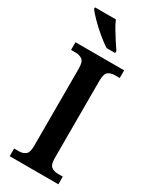

<svg xmlns="http://www.w3.org/2000/svg" viewBox="-236 -986 834 1042"><g transform="rotate(30 181.0 -465.5)"><path d="M29 0V-48H59Q82 -48 99 -60Q116 -72 116 -114V-599Q116 -642 99 -654Q82 -666 59 -666H29V-714H334V-666H304Q279 -666 262.5 -654Q246 -642 246 -599V-114Q246 -72 262.5 -60Q279 -48 304 -48H334V0ZM191 -771Q163 -789 129 -817.5Q95 -846 66.5 -875Q38 -904 26 -921V-931H157Q166 -909 182 -882Q198 -855 215 -829Q232 -803 245 -784V-771Z"/></g></svg>

Font: Noto Serif Tamil SemiCondensed SemiBold
Style: Regular
Weight: 600
Width: 4
Designer: Indian Type Foundry, Tom Grace, and the Monotype Design Team
Foundry: Monotype Imaging Inc.
Version: Version 2.004; ttfautohint (v1.8.4.7-5d5b)